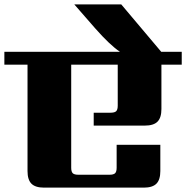

<svg xmlns="http://www.w3.org/2000/svg" viewBox="-40 -859 852 879"><path d="M792 -622V-563H699V-360Q699 -320 681 -302Q663 -284 623 -284H389V-343H466Q485 -343 492 -350Q499 -357 499 -375V-563H286V-91Q286 -73 293 -66Q300 -59 319 -59H461Q480 -59 487 -66Q494 -73 494 -91V-196H694V-76Q694 -36 676 -18Q658 0 618 0H162Q122 0 104 -18Q86 -36 86 -76V-563H-20V-622H509Q463 -653 396 -729L300 -839H515L698 -622Z"/></svg>

Font: Sarpanch ExtraBold
Style: Regular
Weight: 800
Designer: Manushi Parikh (Devanagari and Latin), Jyotish Sonowal (Devanagari)
Foundry: Indian Type Foundry
Version: Version 2.004;PS 1.0;hotconv 1.0.78;makeotf.lib2.5.61930; tt